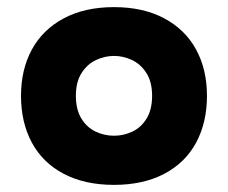

<svg xmlns="http://www.w3.org/2000/svg" viewBox="-20 -502 640 539"><path d="M193 -233Q193 -195 208 -170Q223 -145 247.5 -133Q272 -121 300 -121Q328 -121 352.5 -133Q377 -145 392 -170Q407 -195 407 -233Q407 -272 391 -297Q375 -322 350.5 -333.5Q326 -345 300 -345Q274 -345 249.5 -333.5Q225 -322 209 -297Q193 -272 193 -233ZM39 -233Q39 -307 69.5 -363Q100 -419 159 -450.5Q218 -482 300 -482Q382 -482 441 -450.5Q500 -419 530.5 -363Q561 -307 561 -233Q561 -158 530.5 -101.5Q500 -45 441 -14Q382 17 300 17Q218 17 159 -14Q100 -45 69.5 -101.5Q39 -158 39 -233Z"/></svg>

Font: Kreadon
Style: Regular
Weight: 400
Designer: kohakuno
Foundry: StudioGnu
Version: Version 1.000;Glyphs 3.1.2 (3151)